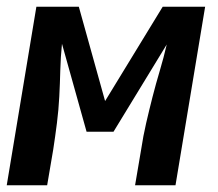

<svg xmlns="http://www.w3.org/2000/svg" viewBox="-27 -550 647 570"><path d="M-7 0 81 -530H207L285 -250L456 -530H582L494 0H374L392 -106Q398 -146 407 -185Q416 -224 426 -263Q436 -302 447.5 -340.5Q459 -379 468 -418L310 -159H230L157 -420Q153 -381 152 -341.5Q151 -302 149 -263Q147 -224 142 -184.5Q137 -145 131 -106L113 0Z"/></svg>

Font: Iosevka Curly Extended Oblique
Style: Bold
Weight: 700
Width: 7
Italic angle: -9°
Monospace: yes
Designer: Belleve Invis
Foundry: Belleve Invis
Version: Version 11.1.0; ttfautohint (v1.8.3)